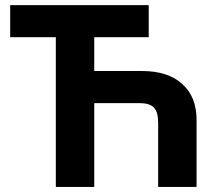

<svg xmlns="http://www.w3.org/2000/svg" viewBox="-20 -734 845 754"><path d="M564 -713.9V-587.9H350.1V-455.1H538.1Q640.1 -455.1 695.3 -404.3Q752 -355 752 -262.2V0H601.1V-251Q601.1 -294.9 584 -312Q566.9 -329.1 527.8 -329.1H350.1V0H199.2V-587.9H20V-713.9Z"/></svg>

Font: Droid Sans Thai
Style: Bold
Weight: 700
Designer: Steve Matteson
Foundry: Ascender Corporation
Version: Version 1.00